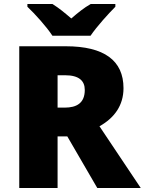

<svg xmlns="http://www.w3.org/2000/svg" viewBox="-20 -947 729 967"><path d="M244 -767H436C467 -813 527 -879 561 -913V-927H437C402 -907 374 -884 339 -854C304 -884 279 -905 244 -927H118V-913C156 -877 214 -813 244 -767ZM311 -714H77V0H270V-260H319L470 0H689L481 -311C556 -353 602 -416 602 -503C602 -642 505 -714 311 -714ZM308 -568C378 -568 407 -540 407 -494C407 -427 365 -405 306 -405H270V-568Z"/></svg>

Font: Noto Sans Myanmar UI Black
Style: Regular
Weight: 900
Designer: Monotype Design Team
Foundry: Monotype Imaging Inc.
Version: Version 2.103